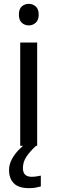

<svg xmlns="http://www.w3.org/2000/svg" viewBox="-20 -757 298 997"><path d="M130 -737Q150 -737 165.5 -723.5Q181 -710 181 -681Q181 -653 165.5 -639Q150 -625 130 -625Q108 -625 93 -639Q78 -653 78 -681Q78 -710 93 -723.5Q108 -737 130 -737ZM173 -536V0H85V-536ZM99 116Q99 161 144 161Q161 161 172.5 158.5Q184 156 192 155V211Q178 215 164 217.5Q150 220 130 220Q77 220 52 195Q27 170 27 126Q27 97 41.5 70Q56 43 77.5 21Q99 -1 119 -15L167 0Q133 32 116 58.5Q99 85 99 116Z"/></svg>

Font: Noto Sans Zanabazar Square
Style: Regular
Weight: 400
Version: Version 2.005; ttfautohint (v1.8.4.7-5d5b)